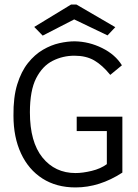

<svg xmlns="http://www.w3.org/2000/svg" viewBox="-20 -811 603 841"><path d="M311 10Q227 10 166 -29Q105 -68 72 -139Q39 -210 39 -304Q38 -385 55.5 -441.5Q73 -498 102.5 -535Q132 -572 168 -593Q204 -614 240 -622Q276 -630 307 -630Q370 -629 427.5 -600.5Q485 -572 514 -525L463 -483Q428 -526 392.5 -546.5Q357 -567 306 -567Q255 -567 210.5 -544.5Q166 -522 138.5 -468.5Q111 -415 111 -319Q111 -189 166 -121Q221 -53 311 -53Q342 -53 381.5 -62.5Q421 -72 448 -92V-237H316V-300H516V-55Q416 10 311 10ZM167 -655 130 -693 291 -791H315L485 -692L451 -656L305 -726Z"/></svg>

Font: Inconsolata SemiExpanded
Style: Regular
Weight: 400
Width: 6
Monospace: yes
Designer: Raph Levien, Cyreal, Brenton Simpson
Foundry: Raph Levien, Cyreal, Google
Version: Version 3.100; ttfautohint (v1.8.4.7-5d5b)